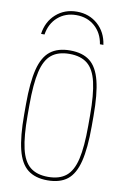

<svg xmlns="http://www.w3.org/2000/svg" viewBox="-104 -1023 708 1092"><g transform="rotate(10 250.0 -477.0)"><path d="M250 -964Q321 -964 370.5 -920Q420 -876 430 -804H410Q400 -868 356.5 -906Q313 -944 250 -944Q187 -944 143.5 -906Q100 -868 90 -804H70Q80 -876 129.5 -920Q179 -964 250 -964ZM250 10Q179 10 136 -23.5Q93 -57 74 -133Q55 -209 55 -335V-395Q55 -522 74 -597.5Q93 -673 136 -706.5Q179 -740 250 -740Q322 -740 364.5 -706.5Q407 -673 426 -597.5Q445 -522 445 -395V-335Q445 -209 426 -133Q407 -57 364.5 -23.5Q322 10 250 10ZM250 -10Q315 -10 353.5 -41Q392 -72 408.5 -143Q425 -214 425 -335V-395Q425 -516 408.5 -587Q392 -658 353.5 -689Q315 -720 250 -720Q185 -720 146.5 -689Q108 -658 91.5 -587Q75 -516 75 -395V-335Q75 -214 91.5 -143Q108 -72 146.5 -41Q185 -10 250 -10Z"/></g></svg>

Font: M PLUS Code Latin Thin
Style: Regular
Weight: 250
Designer: Coji Morishita
Foundry: UNDERFOREST DESIGN
Version: Version 1.002; ttfautohint (v1.8.3)